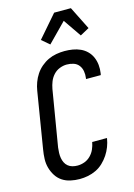

<svg xmlns="http://www.w3.org/2000/svg" viewBox="-143 -1049 787 1130"><g transform="rotate(-15 250.0 -484.5)"><path d="M198 8Q170 8 142.5 2Q115 -4 93 -18.5Q71 -33 56.5 -55.5Q42 -78 34.5 -104.5Q27 -131 28 -159.5Q29 -188 34 -217L90 -559Q94 -584 103 -608.5Q112 -633 126.5 -655Q141 -677 161.5 -694.5Q182 -712 205.5 -723Q229 -734 254.5 -738.5Q280 -743 305 -743Q330 -743 354.5 -739Q379 -735 401 -725Q423 -715 440 -698Q457 -681 466.5 -659Q476 -637 478.5 -612Q481 -587 477 -561L475 -551H385L386 -557Q389 -578 385.5 -598.5Q382 -619 370 -634.5Q358 -650 338.5 -656.5Q319 -663 297 -663Q276 -663 254 -654.5Q232 -646 216 -628.5Q200 -611 191.5 -589.5Q183 -568 179 -546L122 -204Q120 -188 119.5 -172Q119 -156 121.5 -141Q124 -126 130.5 -112.5Q137 -99 148.5 -89.5Q160 -80 175 -76Q190 -72 206 -72Q227 -72 248 -79.5Q269 -87 285.5 -103.5Q302 -120 311 -140.5Q320 -161 324 -182V-184H414V-181Q410 -156 400.5 -131.5Q391 -107 376.5 -85Q362 -63 342 -44Q322 -25 298 -13.5Q274 -2 248.5 3Q223 8 198 8ZM235 -802 188 -842 305 -977H407L477 -837L422 -807L347 -916Z"/></g></svg>

Font: Iosevka Medium Oblique
Style: Regular
Weight: 500
Italic angle: -9°
Monospace: yes
Designer: Belleve Invis
Foundry: Belleve Invis
Version: Version 32.5.0; ttfautohint (v1.8.4)